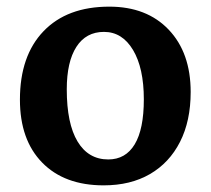

<svg xmlns="http://www.w3.org/2000/svg" viewBox="-20 -544 634 578"><path d="M292 14Q174 14 107 -54.5Q40 -123 40 -244Q40 -376 111 -450Q182 -524 309 -524Q422 -524 488 -454.5Q554 -385 554 -267Q554 -180 522 -117Q490 -54 431.5 -20Q373 14 292 14ZM306 -64Q358 -64 385.5 -109.5Q413 -155 413 -245Q413 -339 380.5 -393.5Q348 -448 293 -448Q239 -448 210 -403Q181 -358 181 -275Q181 -172 213.5 -118Q246 -64 306 -64Z"/></svg>

Font: Literata 12pt SemiBold
Style: Regular
Weight: 600
Designer: Latin by Veronika Burian and Jose Scaglione. Greek by Irene Vlachou. Cyrillic by Vera Evstafieva.
Foundry: TypeTogether
Version: Version 3.002